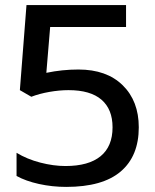

<svg xmlns="http://www.w3.org/2000/svg" viewBox="-20 -719 610 754"><path d="M45 -28V-119Q86 -94 138 -80.5Q190 -67 237 -67Q328 -67 375 -105.5Q422 -144 422 -219Q422 -290 378.5 -327.5Q335 -365 249 -365Q213 -365 173.5 -358Q134 -351 103 -339L58 -365L84 -699H475V-613H177L162 -433Q224 -446 288 -446Q399 -446 462 -384Q525 -322 525 -219Q525 -106 454 -45.5Q383 15 240 15Q185 15 133 3.5Q81 -8 45 -28Z"/></svg>

Font: Prompt
Style: Regular
Weight: 400
Designer: Katatrad Team
Foundry: CadsonDemak
Version: Version 1.001